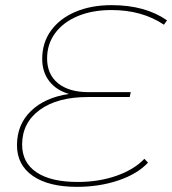

<svg xmlns="http://www.w3.org/2000/svg" viewBox="-20 -723 669 746"><path d="M163 -496Q163 -434 205.5 -399.5Q248 -365 324 -365H488L484 -346H321Q203 -346 134.5 -296Q66 -246 66 -161Q66 -91 122 -53.5Q178 -16 282 -16Q364 -16 432.5 -40Q501 -64 541 -106L555 -91Q514 -47 440 -22Q366 3 279 3Q169 3 107.5 -39.5Q46 -82 46 -159Q46 -239 100 -291.5Q154 -344 248 -358Q199 -372 171.5 -407.5Q144 -443 144 -494Q144 -557 178 -604Q212 -651 273 -677Q334 -703 414 -703Q544 -703 629 -644L617 -627Q532 -684 413 -684Q339 -684 282.5 -660.5Q226 -637 194.5 -594.5Q163 -552 163 -496Z"/></svg>

Font: Montserrat Alternates Thin
Style: Italic
Weight: 250
Italic angle: -11.3°
Designer: Julieta Ulanovsky
Foundry: Julieta Ulanovsky
Version: Version 7.200